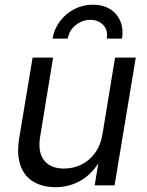

<svg xmlns="http://www.w3.org/2000/svg" viewBox="-20 -777 617 805"><path d="M213.4 7.8Q159.7 7.8 121.1 -14.6Q82.5 -37.1 65.9 -83Q49.3 -128.9 60.5 -197.8L116.7 -535.6H202.6L148.4 -204.6Q137.7 -140.6 164.3 -105.5Q190.9 -70.3 248.5 -70.3Q287.1 -70.3 320.8 -86.7Q354.5 -103 378.4 -135.7Q402.3 -168.5 410.2 -217.3L462.4 -535.6H549.3L460.4 0H377L398.4 -129.9H414.1Q376.5 -55.7 325.2 -23.9Q273.9 7.8 213.4 7.8ZM369.6 -757.3Q412.1 -757.3 441.9 -738.5Q471.7 -719.7 484.9 -687.3Q498 -654.8 491.7 -615.2H427.7Q433.6 -649.9 413.1 -671.9Q392.6 -693.8 358.9 -693.8Q325.2 -693.8 297.6 -671.9Q270 -649.9 264.2 -615.2H200.2Q207 -654.8 231 -687.3Q254.9 -719.7 291 -738.5Q327.1 -757.3 369.6 -757.3Z"/></svg>

Font: Inter 20pt
Style: Italic
Weight: 400
Italic angle: -9.3988°
Version: Version 4.001;git-66647c0bb